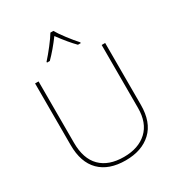

<svg xmlns="http://www.w3.org/2000/svg" viewBox="-219 -1090 1151 1241"><g transform="rotate(-30 356.0 -469.5)"><path d="M618 -252Q618 -123 547 -56.5Q476 10 355 10Q230 10 162.5 -57.5Q95 -125 95 -254V-714H121V-256Q121 -137 182 -76Q243 -15 356 -15Q465 -15 528.5 -74Q592 -133 592 -244V-714H618ZM481 -798V-792H460Q415 -837 356 -917Q303 -845 250 -792H229V-798Q259 -831 293.5 -875.5Q328 -920 345 -949H367Q384 -919 418 -874.5Q452 -830 481 -798Z"/></g></svg>

Font: Noto Sans UI Thin
Style: Regular
Weight: 250
Designer: Monotype Design Team
Foundry: Monotype Imaging Inc.
Version: Version 1.001